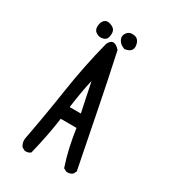

<svg xmlns="http://www.w3.org/2000/svg" viewBox="-198 -903 896 1012"><g transform="rotate(30 250.0 -396.5)"><path d="M119 12 100 2Q86 -18 88 -43Q119 -206 143.5 -369Q168 -532 209 -691Q233 -741 277 -693Q313 -528 345.5 -362Q378 -196 411 -31L401 -12Q385 0 364 -2L345 -12Q327 -65 315 -119Q303 -173 295 -229H199Q191 -170 179.5 -112.5Q168 -55 154 2Q140 14 119 12ZM277 -306 240 -483Q230 -440 222.5 -395.5Q215 -351 209 -306ZM168 -705Q152 -705 137 -715.5Q122 -726 123 -749.5Q124 -773 137 -787Q150 -801 174.5 -793Q199 -785 205 -769Q211 -753 205 -730Q199 -707 168 -705ZM306 -715Q278 -724 266.5 -746Q255 -768 270 -788.5Q285 -809 315 -804Q345 -799 350 -760.5Q355 -722 306 -715Z"/></g></svg>

Font: NaniFont Regular
Style: Regular
Weight: 400
Designer: Nanigashitei
Version: Version 1.036